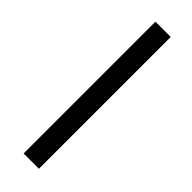

<svg xmlns="http://www.w3.org/2000/svg" viewBox="32 -529 479 479"><g transform="rotate(-45 272.0 -289.0)"><path d="M43 -262H508V-316H43Z"/></g></svg>

Font: Charger Sport
Style: DfExt
Weight: 400
Designer: Jasper
Foundry: Cannot Into Space Fonts
Version: Version 1.1